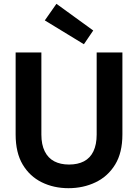

<svg xmlns="http://www.w3.org/2000/svg" viewBox="-20 -975 724 1007"><path d="M339 12Q262 12 199 -19Q136 -50 99 -112Q62 -174 62 -270V-700H197V-269Q197 -217 214.5 -181.5Q232 -146 264.5 -129Q297 -112 342 -112Q388 -112 420.5 -129Q453 -146 470 -181.5Q487 -217 487 -269V-700H622V-270Q622 -174 584 -112Q546 -50 481.5 -19Q417 12 339 12ZM420 -743 215 -868 276 -955 469 -815Z"/></svg>

Font: DM Sans 9pt
Style: Bold
Weight: 700
Designer: Colophon Foundry, Jonny Pinhorn
Foundry: Colophon Foundry
Version: Version 4.004;gftools[0.9.30]